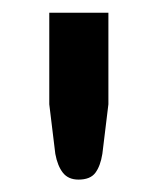

<svg xmlns="http://www.w3.org/2000/svg" viewBox="-20 -740 248 302"><path d="M150.5 -720V-576L141 -498Q138 -479 130 -468.2Q122 -457.5 103.5 -457.5Q87.5 -457.5 79 -468.2Q70.5 -479 67 -498L57.5 -576V-720Z"/></svg>

Font: LatoLatin Semibold
Style: Regular
Weight: 600
Designer: Lukasz Dziedzic with Adam Twardoch and Botio Nikoltchev
Foundry: tyPoland Lukasz Dziedzic
Version: Version 2.015; 2015-08-06; http://www.latofonts.com/